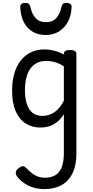

<svg xmlns="http://www.w3.org/2000/svg" viewBox="-20 -858 638 1317"><path d="M285 439Q218 439 170 413Q122 387 96 351Q87 337 88.5 323Q90 309 110 294Q129 280 139.5 282Q150 284 163 297Q194 330 223 345.5Q252 361 289 361Q329 361 358 344.5Q387 328 402.5 291Q418 254 418 192V-75Q395 -38 367.5 -18Q340 2 312.5 9.5Q285 17 258 17Q201 17 157 -10.5Q113 -38 88 -94Q63 -150 63 -235Q63 -287 72.5 -331Q82 -375 101 -410Q120 -445 147 -469Q174 -493 209 -506Q244 -519 286 -519Q318 -519 352.5 -510Q387 -501 418 -484V-489Q418 -502 428 -508.5Q438 -515 460 -515Q482 -515 493 -508.5Q504 -502 504 -489V195Q504 277 477 331.5Q450 386 401 412.5Q352 439 285 439ZM270 -63Q299 -63 325.5 -73.5Q352 -84 375.5 -107Q399 -130 418 -167V-403Q387 -423 357 -431.5Q327 -440 295 -440Q269 -440 247 -432Q225 -424 207 -408Q189 -392 176.5 -368Q164 -344 157.5 -312Q151 -280 151 -239Q151 -184 164 -144.5Q177 -105 203.5 -84Q230 -63 270 -63ZM295 -618Q216 -618 169.5 -668.5Q123 -719 119 -809Q118 -821 126 -829.5Q134 -838 153 -838Q172 -838 179 -830Q186 -822 189 -809Q198 -764 223.5 -735Q249 -706 295 -706Q342 -706 367 -735Q392 -764 401 -809Q404 -823 410.5 -830.5Q417 -838 436 -838Q455 -838 464 -829.5Q473 -821 471 -809Q469 -752 446 -709Q423 -666 384 -642Q345 -618 295 -618Z"/></svg>

Font: Playwrite DE Grund
Style: Regular
Weight: 400
Designer: Veronika Burian, José Scaglione
Foundry: TypeTogether
Version: Version 1.002